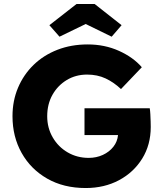

<svg xmlns="http://www.w3.org/2000/svg" viewBox="-20 -938 821 968"><path d="M412 10Q301 10 218 -37.5Q135 -85 89 -167Q43 -249 43 -352Q43 -430 71 -496Q99 -562 149.5 -611Q200 -660 269.5 -687Q339 -714 422 -714Q508 -714 580 -681.5Q652 -649 695 -599L590 -489Q554 -523 512.5 -542.5Q471 -562 419 -562Q362 -562 316.5 -534.5Q271 -507 244.5 -460Q218 -413 218 -352Q218 -293 246 -245Q274 -197 321.5 -169.5Q369 -142 427 -142Q466 -142 498.5 -157Q531 -172 551.5 -198Q572 -224 575 -257H406V-392H735Q737 -381 738 -362Q739 -343 739.5 -325.5Q740 -308 740 -298Q740 -208 697 -138.5Q654 -69 580 -29.5Q506 10 412 10ZM280 -753 229 -811 366 -918H457L593 -811L543 -753L412 -817Z"/></svg>

Font: Readex Pro
Style: Bold
Weight: 700
Designer: Bonnie Shaver-Troup, Thomas Jockin
Foundry: Lexend
Version: Version 1.203; ttfautohint (v1.8.3)